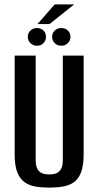

<svg xmlns="http://www.w3.org/2000/svg" viewBox="-20 -845 450 877"><path d="M205 12Q171 12 142 7Q113 2 92 -13Q71 -28 59 -58Q47 -88 47 -139V-591H143V-114Q143 -87 151.5 -72.5Q160 -58 174 -53Q188 -48 205 -48Q222 -48 236 -53Q250 -58 258.5 -72.5Q267 -87 267 -114V-591H362V-140Q362 -89 350.5 -58.5Q339 -28 318 -13Q297 2 268 7Q239 12 205 12ZM149 -636Q131 -636 119 -648Q107 -660 107 -677Q107 -694 119 -705.5Q131 -717 149 -717Q167 -717 178.5 -705.5Q190 -694 190 -677Q190 -660 178.5 -648Q167 -636 149 -636ZM260 -636Q242 -636 230 -648Q218 -660 218 -677Q218 -694 230 -705.5Q242 -717 260 -717Q278 -717 290 -705.5Q302 -694 302 -677Q302 -660 290 -648Q278 -636 260 -636ZM151 -735 230 -825H319L206 -735Z"/></svg>

Font: Alumni Sans Thin SemiBold
Style: Regular
Weight: 600
Version: Version 1.018